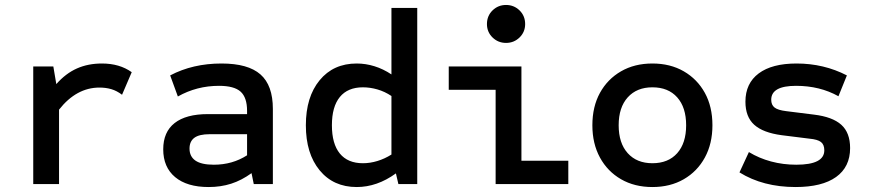

<svg xmlns="http://www.w3.org/2000/svg" viewBox="-20 -742 3520 774"><path d="M114 0V-474H195L207 -403Q245 -446 290 -466Q335 -486 391 -486Q462 -486 511 -451L472 -360Q451 -376 429 -382.5Q407 -389 381 -389Q288 -389 218 -300V0Z M821 12Q734 12 686 -28Q638 -68 638 -140Q638 -210 684 -246Q730 -282 818 -282H976V-295Q976 -349 950 -372.5Q924 -396 863 -396Q773 -396 697 -353L666 -438Q757 -486 873 -486Q980 -486 1030 -442Q1080 -398 1080 -303V0H1003L994 -44Q954 -15 912 -1.5Q870 12 821 12ZM842 -78Q917 -78 976 -116V-201H825Q783 -201 763.5 -186.5Q744 -172 744 -143Q744 -111 768 -94.5Q792 -78 842 -78Z M1418 12Q1324 12 1268.5 -55.5Q1213 -123 1213 -237Q1213 -351 1268.5 -418.5Q1324 -486 1418 -486Q1454 -486 1489.5 -475Q1525 -464 1558 -442V-710H1662V0H1586L1576 -43Q1500 12 1418 12ZM1443 -84Q1472 -84 1501.5 -93Q1531 -102 1558 -119V-355Q1531 -373 1501.5 -381.5Q1472 -390 1443 -390Q1382 -390 1350 -351Q1318 -312 1318 -237Q1318 -162 1350 -123Q1382 -84 1443 -84Z M1978 0V-380H1789V-474H2082V-94H2271V0ZM2020 -569Q1988 -569 1965.5 -591Q1943 -613 1943 -645Q1943 -678 1965.5 -700Q1988 -722 2020 -722Q2052 -722 2074.5 -700Q2097 -678 2097 -645Q2097 -613 2074.5 -591Q2052 -569 2020 -569Z M2610 12Q2538 12 2483.5 -19.5Q2429 -51 2398.5 -107Q2368 -163 2368 -237Q2368 -312 2398.5 -367.5Q2429 -423 2483.5 -454.5Q2538 -486 2610 -486Q2682 -486 2736.5 -454.5Q2791 -423 2821.5 -367.5Q2852 -312 2852 -237Q2852 -163 2821.5 -107Q2791 -51 2736.5 -19.5Q2682 12 2610 12ZM2610 -84Q2674 -84 2710 -124.5Q2746 -165 2746 -237Q2746 -309 2710 -349.5Q2674 -390 2610 -390Q2547 -390 2510.5 -349.5Q2474 -309 2474 -237Q2474 -165 2510.5 -124.5Q2547 -84 2610 -84Z M3187 12Q3056 12 2961 -47L2999 -129Q3040 -104 3088.5 -91Q3137 -78 3190 -78Q3303 -78 3303 -136Q3303 -159 3289.5 -169.5Q3276 -180 3243 -183L3131 -197Q3056 -207 3020.5 -239Q2985 -271 2985 -332Q2985 -406 3038.5 -446Q3092 -486 3191 -486Q3301 -486 3394 -438L3360 -354Q3285 -396 3189 -396Q3089 -396 3089 -340Q3089 -319 3102.5 -308.5Q3116 -298 3149 -294L3261 -280Q3336 -271 3371.5 -239Q3407 -207 3407 -145Q3407 -69 3350.5 -28.5Q3294 12 3187 12Z"/></svg>

Font: Sometype Mono SemiBold
Style: Regular
Weight: 600
Designer: Ryoichi Tsunekawa
Foundry: Dharma Type
Version: Version 1.001